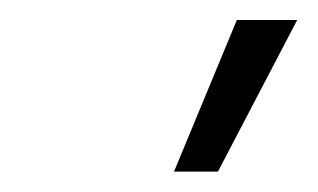

<svg xmlns="http://www.w3.org/2000/svg" viewBox="-20 -795 311 188"><path d="M211.9 -775.4H271L193.4 -627H150.4Z"/></svg>

Font: Roboto Light
Style: Italic
Weight: 300
Italic angle: -12°
Designer: Google
Version: Version 2.134; 2016; ttfautohint (v1.6)